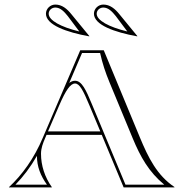

<svg xmlns="http://www.w3.org/2000/svg" viewBox="-20 -820 805 840"><path d="M537 -682.3C456.2 -701.8 403 -730.9 403 -760C403 -775 416.3 -787 432 -787C454 -787 470.7 -769.4 486.7 -749.4ZM370 -661 371 -662 293 -757C273 -782 251 -800 222 -800C200 -800 181 -782 181 -760C181 -711 271 -679 370 -661ZM580 -661 581 -662 503 -757C483 -782 461 -800 432 -800C410 -800 391 -782 391 -760C391 -711 481 -679 580 -661ZM327 -682.3C246.2 -701.8 193 -730.9 193 -760C193 -775 206.3 -787 222 -787C244 -787 260.7 -769.4 276.7 -749.4ZM189.9 -245 240 -361C267.8 -425.5 288.4 -454.7 308.3 -454.7C328.3 -454.7 344.2 -423.7 370.8 -360L418.9 -245ZM141.6 -138.2C141.6 -90.8 157.5 -51.1 185.5 -12H47.4C81.9 -47.5 113.6 -89 141.6 -138.2ZM168 -219C129 -126 76 -54 19 -1L20 0H206L207 -1C176 -45 159.4 -95.5 159.4 -147.4C159.4 -171.3 167.7 -193 177.2 -215.1L183.6 -230H425.1L521 0H743V-2C667 -53 628.9 -129.8 591.5 -220L434 -600H331ZM381.9 -364.6C356.6 -425.2 338.4 -466.7 308.3 -466.7C299.1 -466.7 290.8 -463.4 282.9 -457.1L338.9 -588H418C428.3 -541.7 441.1 -503.4 459.2 -459.5L560.4 -215.4C594.2 -133.8 631.8 -66.9 698.8 -12H529Z"/></svg>

Font: Sortefax
Style: Medium
Weight: 500
Designer: gluk
Foundry: gluk
Version: Version 0.261